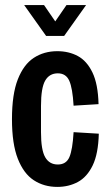

<svg xmlns="http://www.w3.org/2000/svg" viewBox="-20 -722 431 754"><path d="M205 12Q153 12 113 -14Q73 -40 50 -98.5Q27 -157 27 -254Q27 -352 50 -410.5Q73 -469 113 -495Q153 -521 205 -521Q250 -521 285.5 -502Q321 -483 343 -437.5Q365 -392 367 -313L269 -307Q265 -376 252 -405Q239 -434 207 -434Q174 -434 157.5 -405.5Q141 -377 141 -306V-203Q141 -133 157.5 -104.5Q174 -76 207 -76Q240 -76 252.5 -105Q265 -134 269 -203L368 -197Q366 -118 344 -72.5Q322 -27 286 -7.5Q250 12 205 12ZM161 -581 75 -702H153L197 -638L241 -702H318L232 -581Z"/></svg>

Font: Special Gothic Condensed Medium
Style: Regular
Weight: 500
Width: 3
Designer: Alistair McCready
Foundry: Monolith
Version: Version 1.000; ttfautohint (v1.8.4.7-5d5b)